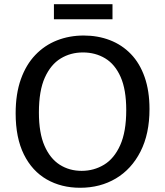

<svg xmlns="http://www.w3.org/2000/svg" viewBox="-20 -878 781 908"><path d="M359 10Q270 10 201 -29.5Q132 -69 93 -147.5Q54 -226 54 -342Q54 -434 78.5 -503Q103 -572 147 -618Q191 -664 249.5 -687Q308 -710 376 -710Q443 -710 500 -688Q557 -666 599 -622.5Q641 -579 664 -513.5Q687 -448 687 -362Q687 -245 644.5 -161.5Q602 -78 528 -34Q454 10 359 10ZM366 -70Q424 -70 472 -99Q520 -128 548.5 -191.5Q577 -255 577 -357Q577 -454 550.5 -514Q524 -574 477.5 -602Q431 -630 372 -630Q314 -630 267 -601.5Q220 -573 192 -511Q164 -449 164 -346Q164 -249 190.5 -188.5Q217 -128 262.5 -99Q308 -70 366 -70ZM512 -858V-787H235V-858Z"/></svg>

Font: Bitter Thin Medium
Style: Regular
Weight: 500
Version: Version 3.021